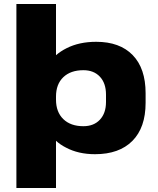

<svg xmlns="http://www.w3.org/2000/svg" viewBox="-20 -760 792 960"><path d="M455 11Q372 11 310 -22Q282 -36 260 -56V180H62V-740H260V-484Q283 -504 313 -519Q376 -551 461 -551Q579 -551 643.5 -484.5Q708 -418 708 -294V-246Q708 -122 642 -55.5Q576 11 455 11ZM397 -129Q449 -129 479.5 -161.5Q510 -194 510 -250V-287Q510 -344 479.5 -376.5Q449 -409 397 -409Q333 -409 296.5 -374Q260 -339 260 -277V-262Q260 -200 296.5 -164.5Q333 -129 397 -129Z"/></svg>

Font: Pathway Extreme 8pt Thin 12pt ExtraBold
Style: Regular
Weight: 800
Version: Version 1.001;gftools[0.9.26]